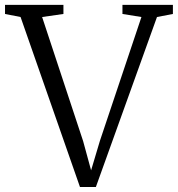

<svg xmlns="http://www.w3.org/2000/svg" viewBox="-38 -763 726 784"><path d="M-17.5 -706V-743H221V-706L134 -693.5L301.5 -186.5L334 -67.5L370 -188L539.5 -693.5L462 -706V-743H668V-706L603 -693.5L353.5 0.5H288.5L46 -693.5Z"/></svg>

Font: Merriweather 48pt Light
Style: Regular
Weight: 300
Version: Version 2.100